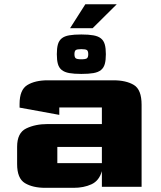

<svg xmlns="http://www.w3.org/2000/svg" viewBox="-20 -896 772 921"><path d="M197.1 5Q137.2 5 99.6 -17.6Q62.1 -40.2 62.1 -109V-191.9Q62.1 -258.9 105.9 -279.9Q149.6 -300.9 207.5 -300.9H468.7V-380.4Q468.7 -380.4 468.7 -380.4Q468.7 -380.4 468.7 -380.4H264.4Q264.4 -380.4 264.4 -380.4Q264.4 -380.4 264.4 -380.4V-345L73.9 -379.8V-397.4Q73.9 -465.4 111.2 -488.1Q148.4 -510.8 209 -510.8H524.1Q584.7 -510.8 621.9 -488.6Q659.2 -466.3 659.2 -393.5V0H468.7V-75Q455.7 -29 418.8 -12Q382 5 332.9 5ZM255 -113.4Q255 -113.4 255 -113.4Q255 -113.4 255 -113.4H468.7V-191.2H255Q255 -191.2 255 -191.2Q255 -191.2 255 -191.2ZM252.6 -636.1Q252.6 -664.5 257.7 -682.8Q262.8 -701.1 276 -711.9Q289.2 -722.6 312.1 -726.6Q334.9 -730.6 370.2 -730.6Q405.5 -730.6 428.4 -726.4Q451.2 -722.3 464.4 -711.6Q477.6 -700.9 482.7 -682.6Q487.8 -664.3 487.8 -635.9Q487.8 -607.5 482.7 -589.2Q477.6 -570.8 464.4 -560.1Q451.2 -549.4 428.4 -545.4Q405.5 -541.4 370.2 -541.4Q334.9 -541.4 312.1 -545.5Q289.2 -549.7 276 -560.4Q262.8 -571.1 257.7 -589.4Q252.6 -607.7 252.6 -636.1ZM337.1 -636.1Q337.1 -621.3 343.4 -616.4Q349.7 -611.6 370.2 -611.6Q390.8 -611.6 397 -616.4Q403.3 -621.3 403.3 -636.1Q403.3 -651 397 -655.7Q390.8 -660.3 370.2 -660.3Q349.7 -660.3 343.4 -655.7Q337.1 -651 337.1 -636.1ZM424.3 -760.7H316.1L389.3 -875.5H540Z"/></svg>

Font: Science Gothic
Style: Regular
Weight: 400
Designer: Thomas Phinney, Vassil Kateliev, Brandon Buerkle
Foundry: Font Detective LLC
Version: Version 1.018